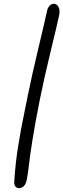

<svg xmlns="http://www.w3.org/2000/svg" viewBox="-20 -878 334 1012"><path d="M81.1 113.8Q68.4 113.8 61 104.5Q53.7 95.2 55.2 77.1Q58.6 25.9 63.7 -20Q68.8 -65.9 77.4 -117.7Q85.9 -169.4 90.8 -195.6Q95.7 -221.7 108.6 -285.6Q121.6 -349.6 125 -367.2Q147.5 -479 183.6 -629.6Q219.7 -780.3 228 -820.8Q231 -835.9 240.7 -846.9Q250.5 -857.9 263.2 -857.9Q279.3 -857.9 288.1 -842Q296.9 -826.2 292 -798.8Q283.2 -755.9 248 -611.6Q212.9 -467.3 189.9 -353Q162.6 -215.8 149.4 -129.9Q136.2 -43.9 131.8 -2.9Q127.4 38.1 121.1 68.8Q116.7 92.8 105 103.3Q93.3 113.8 81.1 113.8Z"/></svg>

Font: Shantell Sans Bouncy
Style: Italic
Weight: 300
Italic angle: -11.31°
Designer: Stephen Nixon, Anya Danilova, Shantell Martin
Foundry: Arrow Type
Version: Version 1.006;[9816181b4]